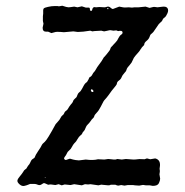

<svg xmlns="http://www.w3.org/2000/svg" viewBox="-20 -638 638 662"><path d="M329.1 -532.2 304.7 -530.8 298.8 -529.8 291 -532.2Q264.6 -527.8 248 -527.8L232.9 -529.8L200.2 -526.9L189.9 -527.8Q173.3 -528.8 171.9 -527.8L157.2 -523.9L146 -528.8H138.7Q127 -528.8 127 -542.5L129.9 -556.2L127.9 -565.9V-582L128.9 -590.8Q127.9 -606 130.9 -608.9Q133.8 -611.8 145.5 -614.3Q157.7 -617.2 169.9 -617.2Q182.1 -617.2 183.1 -616.2L194.8 -618.2Q210.9 -612.8 215.8 -612.8Q220.7 -612.8 235.8 -615.2L247.1 -612.8L262.2 -616.2L275.9 -611.8H286.1Q290 -611.8 290 -606Q290 -600.1 293 -601.1Q296.9 -599.1 297.9 -604.5Q299.8 -614.7 307.6 -613.3Q310.1 -612.8 311 -612.8L322.3 -613.8L340.8 -612.8Q343.3 -612.8 349.1 -614.7Q355 -616.7 360.8 -611.8Q366.2 -606.9 369.1 -606.9L391.1 -615.2L403.8 -612.8Q408.2 -611.8 415 -612.3Q421.9 -612.8 423.8 -612.8L435.1 -611.8L443.8 -612.8Q450.7 -612.8 458 -612.8L481.9 -615.2L495.6 -610.8L507.8 -613.8Q510.7 -614.7 515.6 -613.8Q520.5 -612.8 522.9 -612.8Q524.9 -612.8 538.6 -614.7Q552.2 -616.7 557.1 -610.4Q562 -603.5 557.6 -592.8Q552.7 -581.1 547.4 -577.6Q542 -574.2 540.5 -569.8Q539.1 -565.9 537.6 -564.5Q536.1 -563 533.2 -560.5Q530.3 -558.1 527.3 -554.7Q524.4 -551.3 517.6 -540.5Q510.7 -529.8 508.8 -527.8Q506.8 -525.9 504.9 -523.9Q502.9 -522 501 -520.5Q498 -518.6 495.6 -510.7Q493.2 -503.4 485.4 -497.1Q477.1 -490.7 477.1 -482.9Q470.2 -476.1 469.2 -474.6Q468.8 -473.1 466.8 -470.7Q464.8 -468.8 463.4 -465.8Q461.9 -462.9 460 -460.9Q458 -459 454.6 -454.6Q451.2 -450.2 447.3 -446.3Q440.4 -438.5 437.5 -430.2Q434.6 -421.9 427.7 -414.6Q418 -404.3 416.5 -398.4Q415 -393.1 413.1 -391.1Q411.1 -389.2 409.2 -386.7Q407.2 -383.8 405.3 -381.8Q402.3 -378.9 399.4 -372.1Q397 -365.2 390.1 -360.4Q382.8 -355.5 382.8 -348.1Q380.4 -343.3 373.5 -335.4Q367.2 -328.1 365.2 -325.2Q363.3 -322.3 355 -311Q346.7 -299.8 342.8 -295.9Q338.9 -292 336.4 -287.6Q334 -283.2 327.6 -270.5Q320.8 -256.8 313.5 -249.5Q306.2 -242.2 305.2 -237.8Q304.2 -233.4 301.3 -231Q298.8 -229 296.4 -226.1Q293.9 -223.1 291.5 -219.2Q287.6 -213.4 282.7 -209Q277.8 -204.6 275.4 -197.8Q272.9 -190.9 272 -189.9Q271 -189 269 -186Q267.1 -183.1 266.1 -182.6Q265.1 -182.1 263.7 -178.2Q262.2 -174.3 258.3 -171.9Q252 -167 247.1 -158.2Q242.2 -149.4 239.7 -147.5Q232.4 -141.1 224.1 -125Q222.7 -123 218.8 -119.6Q214.8 -116.2 213.4 -114.3Q211.9 -112.3 210 -107.9Q208 -103 203.6 -97.7Q199.2 -91.8 202.1 -88.9Q205.1 -85.9 207.5 -86.4Q210 -86.9 214.8 -88.9Q219.7 -90.8 221.7 -90.8L231.9 -87.9Q238.8 -85.9 252 -85L275.9 -87.9Q300.8 -84.5 317.9 -88.9L339.8 -87.9L353 -89.8L363.3 -88.9Q366.2 -88.9 372.1 -87.9Q377.9 -86.9 384.8 -89.8L399.9 -87.9L414.1 -89.8L439.9 -87.9Q448.2 -87.9 454.1 -88.9Q460 -89.8 466.8 -89.4Q473.6 -88.9 478 -88.9L486.8 -91.8L498 -88.9L515.1 -91.8Q535.6 -86.9 530.8 -60.5Q529.8 -55.7 530.8 -51.8Q531.7 -48.8 530.8 -43.9Q529.8 -39.1 529.8 -37.1L532.2 -22Q532.2 -15.6 527.8 -6.3Q523.4 2.9 506.8 2.9L496.1 1H484.4Q480 1 476.6 0Q473.6 -1 467.8 0.5Q461.9 2 460 2L444.8 1Q440.9 0 435.1 0H420.9L409.2 2L397.9 0L388.2 2Q383.8 2 377.9 -1H361.8Q359.9 1 353 1L332 -1Q330.1 -2 325.7 -0.5Q321.3 1 319.3 1L292 -2.9L283.7 -2L272.9 -2.9L262.2 1L235.8 -2.9L223.1 0L203.1 -2L192.9 1L182.1 -2.9L170.9 0L155.8 -2H152.8L146 -1Q133.8 -6.8 131.8 -6.8Q129.9 -6.8 123.5 -2.4Q117.2 2 110.4 -1Q104 -3.9 98.1 -3.9H84Q81.1 -2.9 76.7 -1Q72.3 1 64 2.9Q55.7 4.9 47.4 -2.4Q39.1 -9.8 40 -15.6Q41 -21.5 48.3 -29.8Q55.7 -38.6 59.6 -44.9Q63 -51.8 67.4 -54.2Q71.8 -56.6 72.8 -60.1Q74.2 -63 75.2 -64Q75.2 -64.9 76.7 -66.4Q78.1 -67.9 79.1 -69.3Q80.1 -70.8 81.5 -72.3Q83 -74.2 85 -79.1Q88.4 -87.9 93.8 -90.3Q99.6 -93.3 100.6 -97.7Q101.6 -102.1 111.3 -116.7Q121.1 -130.9 123 -135.7Q126 -142.6 134.3 -148.9Q142.6 -155.8 171.9 -210Q173.8 -212.9 179.7 -218.8Q185.5 -224.6 188.5 -231Q191.4 -237.3 194.8 -239.7Q198.2 -242.2 199.2 -243.7Q200.2 -245.1 201.7 -248.5Q203.1 -252 204.6 -253.4Q206.1 -254.9 209.5 -257.3Q212.9 -259.8 215.3 -264.6Q217.8 -269.5 223.6 -276.9Q230 -283.7 231 -286.6Q231.9 -290 232.9 -291.5Q233.9 -293 234.9 -294.4Q235.8 -295.9 239.3 -298.8Q243.2 -301.8 244.1 -303.7Q245.1 -305.7 245.6 -307.1Q246.1 -309.1 247.1 -311Q248 -313 249 -314.9Q250 -316.9 253.9 -320.3Q257.8 -323.2 259.3 -326.2Q260.7 -329.1 263.2 -332.5Q265.1 -335.9 267.1 -339.8Q272.9 -351.6 279.8 -355Q286.1 -364.7 288.1 -371.1Q295.4 -374.5 298.3 -380.9Q301.3 -387.2 304.2 -389.6Q307.1 -392.1 311 -399.4Q314.5 -406.2 321.3 -415Q331.5 -428.2 335 -435.1Q338.4 -441.9 340.8 -442.9Q342.8 -445.3 348.6 -452.1Q359.9 -465.3 360.4 -469.7Q361.3 -474.1 364.7 -477.1Q368.2 -480 369.6 -482.4Q371.1 -484.4 377.9 -491.2Q384.8 -498 388.2 -506.3Q392.1 -514.6 397.9 -518.6Q403.8 -522 402.3 -527.8Q400.9 -533.7 387.2 -530.8L380.9 -533.2L371.1 -532.2Q370.1 -532.2 365.2 -533.2Q360.4 -534.2 357.4 -533.7Q354.5 -533.2 348.6 -531.7Q342.3 -530.3 338.9 -529.8ZM134.8 -27.8Q133.8 -25.9 136.2 -23.9Q137.7 -25.9 134.8 -27.8ZM294.9 -330.1Q292 -328.1 294.4 -323.7Q296.9 -319.3 300.8 -321.3Q304.7 -323.2 298.8 -329.1ZM350.1 -609.9Q348.1 -607.9 350.1 -606.9Q352.1 -606 354 -606.9Q355 -609.9 350.1 -609.9Z"/></svg>

Font: AntiqueNobleRegular
Style: Regular
Weight: 400
Version: Version 0.1